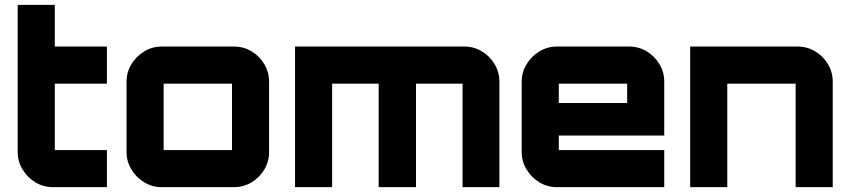

<svg xmlns="http://www.w3.org/2000/svg" viewBox="-20 -772 3509 792"><path d="M199 0Q159 0 126 -20Q93 -40 73 -73Q53 -106 53 -145V-752H206V-580H421V-427H206V-153Q206 -153 206 -153Q206 -153 206 -153H421V0H199Z M647 0Q608 0 575 -20Q542 -40 522 -73Q502 -106 502 -145V-435Q502 -474 522 -507Q542 -540 575 -560Q608 -580 647 -580H945Q985 -580 1018 -560Q1051 -540 1070.5 -507Q1090 -474 1090 -435V-145Q1090 -106 1070.5 -73Q1051 -40 1018 -20Q985 0 945 0H647ZM655 -153H937Q937 -153 937 -153Q937 -153 937 -153V-427Q937 -427 937 -427Q937 -427 937 -427H655Q655 -427 655 -427Q655 -427 655 -427V-153Q655 -153 655 -153Q655 -153 655 -153Z M1197 0V-580H1895Q1935 -580 1968 -560Q2001 -540 2020.5 -507Q2040 -474 2040 -435V0H1888V-427Q1888 -427 1888 -427Q1888 -427 1888 -427H1696Q1696 -427 1696 -427Q1696 -427 1696 -427V0H1542V-427Q1542 -427 1542 -427Q1542 -427 1542 -427H1350Q1350 -427 1350 -427Q1350 -427 1350 -427V0Z M2277 0Q2238 0 2205 -20Q2172 -40 2152 -73Q2132 -106 2132 -145V-435Q2132 -474 2152 -507Q2172 -540 2205 -560Q2238 -580 2277 -580H2575Q2615 -580 2648 -560Q2681 -540 2700.5 -507Q2720 -474 2720 -435V-213H2285V-153Q2285 -153 2285 -153Q2285 -153 2285 -153H2720V0H2277ZM2285 -347H2567V-427Q2567 -427 2567 -427Q2567 -427 2567 -427H2285Q2285 -427 2285 -427Q2285 -427 2285 -427Z M2827 0V-580H3270Q3310 -580 3343 -560Q3376 -540 3395.5 -507Q3415 -474 3415 -435V0H3262V-427Q3262 -427 3262 -427Q3262 -427 3262 -427H2980Q2980 -427 2980 -427Q2980 -427 2980 -427V0Z"/></svg>

Font: Orbitron Black
Style: Regular
Weight: 900
Designer: Matt McInerney
Foundry: The League of Moveable Type
Version: Version 2.001